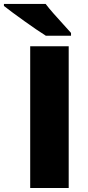

<svg xmlns="http://www.w3.org/2000/svg" viewBox="-75 -947 443 967"><path d="M77.1 0V-713.9H271V0ZM154.8 -927.2Q171.9 -904.8 195.6 -877.9Q219.2 -851.1 242.9 -825.4Q266.6 -799.8 282.7 -781.2V-767.1H155.8Q135.3 -779.8 106.9 -799.3Q78.6 -818.8 47.9 -840.6Q17.1 -862.3 -10 -882.6Q-37.1 -902.8 -55.2 -917V-927.2Z"/></svg>

Font: Open Sans ExtraBold
Style: Regular
Weight: 800
Designer: Monotype Design Team
Foundry: Monotype Imaging Inc.
Version: Version 3.003; ttfautohint (v1.8.4)